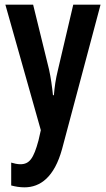

<svg xmlns="http://www.w3.org/2000/svg" viewBox="-20 -563 455 823"><path d="M3 -543 155 -5 145 39C124 117 106 141 67 141C55 141 41 138 28 134V232C47 237 65 240 85 240C153 240 213 196 246 76L411 -543H294L229 -266C218 -222 214 -190 211 -155H207C203 -193 198 -230 190 -266L122 -543Z"/></svg>

Font: Noto Sans Gujarati ExtraCondensed SemiBold
Style: Regular
Weight: 600
Width: 2
Designer: Jelle Bosma - Monotype Design Team, Universal Thirst
Foundry: Monotype Imaging Inc.
Version: Version 2.106